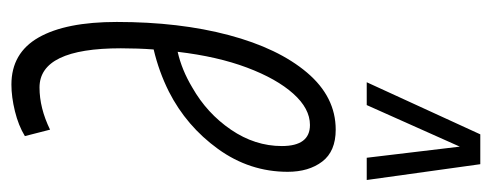

<svg xmlns="http://www.w3.org/2000/svg" viewBox="-276 -554 841 328"><g transform="rotate(90 144.0 -390.5)"><path d="M213 -13Q195 -2 170.5 4Q146 10 125 10Q71 10 44.5 -36.5Q18 -83 18 -170Q18 -277 40.5 -361.5Q63 -446 104.5 -495Q146 -544 202 -544Q239 -544 256.5 -521Q274 -498 274 -462Q274 -397 235 -343Q196 -289 137 -259Q103 -242 65 -233Q63 -206 63 -177Q63 -38 130 -38Q165 -38 202 -56ZM194 -500Q166 -500 140.5 -471.5Q115 -443 96 -392.5Q77 -342 69 -274Q100 -281 130 -299Q174 -324 202 -365Q230 -406 230 -452Q230 -500 194 -500ZM121 -597 210 -791H261L288 -597H250L231 -756L160 -597Z"/></g></svg>

Font: Georama ExtraCondensed Light
Style: Italic
Weight: 300
Width: 2
Italic angle: -9°
Designer: Jean-Baptiste Levee
Foundry: Production Type
Version: Version 1.000